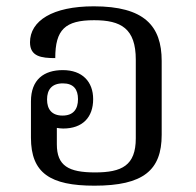

<svg xmlns="http://www.w3.org/2000/svg" viewBox="-20 -578 622 608"><path d="M492 -151V-385C492 -496 437 -558 277 -558C146 -558 75 -512 75 -444C75 -399 111 -394 155 -394C155 -484 186 -514 278 -514C363 -514 410 -488 410 -389V-140C410 -54 366 -32 281 -32C197 -32 160 -53 160 -121V-173C166 -172 173 -171 180 -171C242 -171 275 -207 275 -264C275 -319 241 -356 179 -356C119 -356 78 -326 78 -257V-142C78 -30 139 10 279 10C434 10 492 -39 492 -151ZM178 -212C144 -212 129 -232 129 -263C129 -294 144 -314 179 -314C213 -314 227 -295 227 -264C227 -232 212 -212 178 -212Z"/></svg>

Font: Noto Serif Thai
Style: Regular
Weight: 400
Designer: Monotype Design Team
Foundry: Monotype Imaging Inc.
Version: Version 1.901